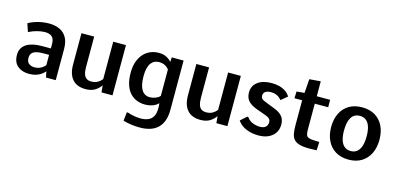

<svg xmlns="http://www.w3.org/2000/svg" viewBox="-79 -1195 4033 1950"><g transform="rotate(15 1938.0 -220.5)"><path d="M214.8 8.8Q141.1 8.8 94.5 -30Q47.9 -68.8 47.9 -146.5Q47.9 -187.5 64.7 -216.3Q81.5 -245.1 111.3 -263.2Q141.1 -281.2 181.4 -289.8Q221.7 -298.3 268.6 -298.3H363.8V-346.2Q363.8 -397.9 338.1 -420.7Q312.5 -443.4 264.2 -443.4Q228 -443.4 182.6 -431.6Q137.2 -419.9 95.7 -398.4L66.9 -484.4Q99.6 -502.4 135.5 -514.4Q171.4 -526.4 208.5 -532.5Q245.6 -538.6 281.2 -538.6Q342.8 -538.6 391.1 -517.6Q439.5 -496.6 467.3 -449.7Q495.1 -402.8 495.1 -326.2V0H392.6L379.9 -61.5Q360.8 -40 336.9 -24.2Q313 -8.3 283 0.2Q252.9 8.8 214.8 8.8ZM251 -69.8Q288.1 -69.8 316.9 -85Q345.7 -100.1 363.3 -122.1V-230.5H297.4Q255.9 -230.5 227.1 -222.2Q198.2 -213.9 183.6 -195.6Q168.9 -177.2 168.9 -147Q168.9 -105 193.4 -87.4Q217.8 -69.8 251 -69.8Z M809.1 9.8Q717.8 9.8 670.9 -44.2Q624 -98.1 624 -198.2V-528.3H757.8V-210.9Q757.8 -165 766.8 -136Q775.9 -106.9 795.7 -93.3Q815.4 -79.6 846.7 -79.6Q877.4 -79.6 898.7 -88.9Q919.9 -98.1 934.6 -111.1Q949.2 -124 958 -135.7V-528.3H1091.8V0H976.1L969.2 -72.8Q946.3 -38.6 908 -14.4Q869.6 9.8 809.1 9.8Z M1443.4 244.1Q1395 244.1 1349.9 237.5Q1304.7 231 1267.1 219.2L1276.9 128.4H1290Q1321.8 139.6 1357.9 146.2Q1394 152.8 1425.8 152.8Q1471.2 152.8 1504.9 138.9Q1538.6 125 1557.1 92.5Q1575.7 60.1 1575.7 4.9Q1575.7 -4.4 1575 -15.4Q1574.2 -26.4 1572.3 -46.4Q1548.3 -21 1512 -8.1Q1475.6 4.9 1431.6 4.9Q1387.7 4.9 1347.9 -10.3Q1308.1 -25.4 1277.1 -57.9Q1246.1 -90.3 1228.3 -143.3Q1210.4 -196.3 1210.4 -271Q1210.4 -338.4 1228.5 -388.4Q1246.6 -438.5 1277.8 -472.2Q1309.1 -505.9 1349.9 -522.5Q1390.6 -539.1 1436 -539.1Q1484.4 -539.1 1517.6 -521.5Q1550.8 -503.9 1570.8 -479.5L1573.2 -528.3H1697.8V-8.8Q1697.8 56.6 1680.4 104.2Q1663.1 151.9 1630.1 182.9Q1597.2 213.9 1550 229Q1502.9 244.1 1443.4 244.1ZM1460.4 -79.6Q1476.6 -79.6 1491.9 -82.5Q1507.3 -85.4 1521 -90.8Q1534.7 -96.2 1546.6 -104Q1558.6 -111.8 1567.4 -122.1V-398.9Q1557.6 -411.6 1546.4 -420.9Q1535.2 -430.2 1522.2 -436.5Q1509.3 -442.9 1494.4 -446Q1479.5 -449.2 1461.9 -449.2Q1437.5 -449.2 1416.3 -439.5Q1395 -429.7 1379.2 -408.9Q1363.3 -388.2 1354.5 -354Q1345.7 -319.8 1345.7 -271Q1345.7 -223.1 1353 -187.3Q1360.4 -151.4 1375 -127.7Q1389.6 -104 1411.1 -91.8Q1432.6 -79.6 1460.4 -79.6Z M2017.1 9.8Q1925.8 9.8 1878.9 -44.2Q1832 -98.1 1832 -198.2V-528.3H1965.8V-210.9Q1965.8 -165 1974.9 -136Q1983.9 -106.9 2003.7 -93.3Q2023.4 -79.6 2054.7 -79.6Q2085.4 -79.6 2106.7 -88.9Q2127.9 -98.1 2142.6 -111.1Q2157.2 -124 2166 -135.7V-528.3H2299.8V0H2184.1L2177.2 -72.8Q2154.3 -38.6 2116 -14.4Q2077.6 9.8 2017.1 9.8Z M2628.4 9.8Q2556.2 9.8 2497.1 -14.9Q2438 -39.6 2405.8 -88.4L2469.7 -145H2480.5Q2505.4 -108.4 2544.2 -93.8Q2583 -79.1 2617.2 -79.1Q2657.2 -79.1 2678.5 -96.7Q2699.7 -114.3 2699.7 -148.4Q2699.7 -161.1 2694.6 -172.1Q2689.5 -183.1 2675 -192.9Q2660.6 -202.6 2632.8 -211.9L2566.9 -235.4Q2510.3 -254.4 2479 -276.6Q2447.8 -298.8 2435.3 -326.4Q2422.9 -354 2422.9 -389.2Q2422.9 -458.5 2476.8 -498.8Q2530.8 -539.1 2622.1 -539.1Q2666 -539.1 2703.4 -529.5Q2740.7 -520 2769.8 -500.2Q2798.8 -480.5 2817.4 -450.2L2754.4 -397H2748.5Q2731.4 -421.4 2702.9 -434.8Q2674.3 -448.2 2640.1 -448.2Q2612.8 -448.2 2595.2 -441.4Q2577.6 -434.6 2568.8 -421.9Q2560.1 -409.2 2560.1 -391.6Q2560.1 -372.6 2572.3 -359.1Q2584.5 -345.7 2625.5 -331.5L2701.7 -301.3Q2752 -283.2 2778.6 -260.5Q2805.2 -237.8 2814.9 -211.9Q2824.7 -186 2824.7 -157.2Q2824.7 -105.5 2800 -68.1Q2775.4 -30.8 2731.2 -10.5Q2687 9.8 2628.4 9.8Z M3160.6 4.4Q3096.7 4.4 3057.9 -6.8Q3019 -18.1 2999 -41Q2979 -64 2972.2 -99.9Q2965.3 -135.7 2965.3 -185.5V-450.2H2884.3L2887.2 -521.5L2969.2 -528.8L2980 -675.8L3098.1 -685.1V-528.3H3238.8V-450.2H3098.1V-182.1Q3098.1 -147 3103.5 -127.2Q3108.9 -107.4 3126 -98.9Q3143.1 -90.3 3177.2 -88.9Q3193.8 -88.4 3210.2 -87.6Q3226.6 -86.9 3243.2 -86.4L3238.8 2.4Q3219.2 2.9 3199.7 3.4Q3180.2 3.9 3160.6 4.4Z M3574.2 10.3Q3494.1 10.3 3437.3 -24.4Q3380.4 -59.1 3350.1 -121.3Q3319.8 -183.6 3319.8 -265.6Q3319.8 -347.7 3350.1 -409.2Q3380.4 -470.7 3437.3 -504.9Q3494.1 -539.1 3574.2 -539.1Q3654.3 -539.1 3710.9 -504.9Q3767.6 -470.7 3797.6 -409.2Q3827.6 -347.7 3827.6 -265.6Q3827.6 -183.6 3797.6 -121.3Q3767.6 -59.1 3710.9 -24.4Q3654.3 10.3 3574.2 10.3ZM3574.2 -79.6Q3613.8 -79.6 3640.1 -101.6Q3666.5 -123.5 3679.7 -164.8Q3692.9 -206.1 3692.9 -265.1Q3692.9 -324.2 3679.9 -365.2Q3667 -406.2 3640.6 -427.7Q3614.3 -449.2 3574.2 -449.2Q3514.2 -449.2 3484.6 -401.6Q3455.1 -354 3455.1 -265.1Q3455.1 -206.1 3468.3 -164.6Q3481.4 -123 3507.8 -101.3Q3534.2 -79.6 3574.2 -79.6Z"/></g></svg>

Font: Comme SemiBold
Style: Regular
Weight: 600
Version: Version 1.000;gftools[0.9.27]